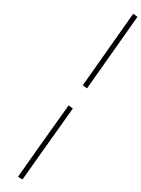

<svg xmlns="http://www.w3.org/2000/svg" viewBox="-65 -894 822 1117"><g transform="rotate(5 346.5 -335.5)"><path d="M411 -404 437 -388C557 -594 662 -774 693 -828L667 -844C611 -747 516 -584 411 -404ZM82 159 109 173C146 110 254 -76 365 -264L339 -280C227 -90 119 94 82 159Z"/></g></svg>

Font: Louise
Style: Regular
Weight: 400
Designer: Ange Degheest & Luna Delabre & Camille Depalle
Foundry: Velvetyne Type Foundry
Version: Version 1.000;FEAKit 1.0